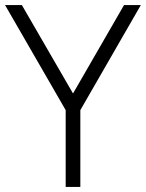

<svg xmlns="http://www.w3.org/2000/svg" viewBox="-20 -740 578 760"><path d="M298 -304 537.5 -720H471L269 -370L66.5 -720H0L240 -304V0H298Z"/></svg>

Font: Hauora Light
Style: Regular
Weight: 300
Designer: Wayne Shih
Foundry: WCYS
Version: Version 1.001;hotconv 1.0.109;makeotfexe 2.5.65596